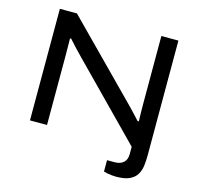

<svg xmlns="http://www.w3.org/2000/svg" viewBox="-122 -819 1190 1142"><g transform="rotate(15 473.0 -248.0)"><path d="M688 191Q675 191 661.5 189.5Q648 188 635 185.5Q622 183 612 180V110H659Q694 110 713.5 92Q733 74 733 40V-5L305 -441Q282 -464 257.5 -490.5Q233 -517 219 -533H212Q212 -515 212.5 -481Q213 -447 213 -411V0H108V-687H213L644 -250Q655 -240 670 -223.5Q685 -207 700.5 -191Q716 -175 727 -162H735Q734 -184 733.5 -216Q733 -248 733 -269V-687H838V21Q838 54 834 84.5Q830 115 815.5 139Q801 163 771 177Q741 191 688 191Z"/></g></svg>

Font: Archivo Expanded
Style: Regular
Weight: 400
Width: 7
Designer: Hector Gatti
Foundry: Omnibus-Type
Version: Version 2.001